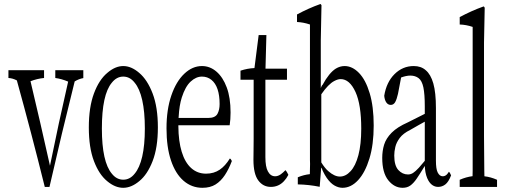

<svg xmlns="http://www.w3.org/2000/svg" viewBox="-20 -919 2458 934"><path d="M385.3 -577.6Q385.3 -563 385.3 -539.1Q364.3 -535.6 343.3 -522.9Q280.3 -271.5 220.7 -9.8Q220.7 -9.8 197.8 -9.8Q132.3 -273.9 62 -527.8Q41.5 -538.6 21 -539.6Q21 -563.5 21 -577.6Q21 -577.6 194.3 -577.6Q194.3 -563.5 194.3 -539.6Q161.6 -536.6 128.4 -523.9Q176.3 -323.2 223.1 -112.8Q265.6 -322.3 311.5 -522Q279.3 -535.6 249 -539.6Q249 -563.5 249 -577.6Q249 -577.6 385.3 -577.6Z M634.8 -73.7Q659.2 -102.5 671.9 -157.7Q684.6 -212.9 684.6 -294.2Q684.6 -375.5 671.9 -431.9Q659.2 -488.3 634.8 -517.1Q611.8 -546.4 579.6 -546.4Q547.4 -546.4 523.9 -516.6Q475.6 -459 475.6 -293.5Q475.6 -131.3 524.4 -73.7Q547.4 -44.9 579.6 -44.9Q611.8 -44.9 634.8 -73.7ZM501.5 -37.6Q461.9 -69.8 437 -135.3Q412.1 -200.7 412.1 -299.1Q412.1 -397.5 437 -464.4Q461.9 -531.2 502 -564.5Q540.5 -597.7 579.6 -597.7Q618.7 -597.7 657.2 -564.5Q696.8 -531.2 722.4 -464.4Q748 -397.5 748 -299.3Q748 -201.2 722.4 -135.3Q696.8 -69.3 657.2 -37.6Q618.7 -5.4 579.3 -5.4Q540 -5.4 501.5 -37.6Z M847.7 -309.6Q847.7 -309.6 847.7 -304.7Q848.1 -232.4 864 -180.4Q879.9 -128.4 910.2 -101.3Q940.4 -74.2 982.4 -74.2Q1020.5 -74.2 1049.3 -93.8Q1075.7 -111.8 1098.1 -147.9Q1103 -146.5 1107.9 -135.7Q1093.3 -96.7 1074 -67.4Q1054.7 -38.1 1028.6 -21.7Q1002.4 -5.4 964.8 -5.4Q912.6 -5.4 873 -39.6Q833.5 -73.7 811.8 -138.4Q790 -203.1 790 -294.7Q790 -386.2 813.5 -454.6Q836.9 -522.9 876.5 -560.3Q916 -597.7 962.4 -597.7Q1001.5 -597.7 1033 -570.6Q1064.5 -543.5 1083 -493.7Q1101.6 -443.8 1101.6 -371.6Q1101.6 -337.9 1097.2 -309.6Q1097.2 -309.6 847.7 -309.6ZM864.3 -444.8Q852.1 -406.7 849.1 -350.6Q849.1 -350.6 848.6 -345.2H992.7Q1027.3 -345.2 1038.1 -365.7Q1048.3 -384.8 1048.3 -412.6Q1048.3 -455.1 1038.3 -484.9Q1028.3 -514.6 1008.5 -530.5Q988.8 -546.4 962.4 -546.4Q933.6 -546.4 907.5 -522.2Q881.3 -498 864.3 -444.8Z M1212.9 -141.6Q1212.9 -164.1 1213.4 -186Q1213.9 -208 1213.9 -243.2Q1213.9 -392.1 1213.9 -531.2Q1213.9 -531.2 1149.9 -531.2Q1149.9 -558.1 1149.9 -575.2Q1183.6 -586.4 1217.8 -587.9Q1228 -673.3 1238.3 -748.5Q1238.3 -748.5 1275.9 -748.5Q1273.9 -671.4 1271.5 -585Q1271.5 -585 1376 -585Q1376 -563 1376 -531.2Q1376 -531.2 1271 -531.2Q1271 -347.7 1271 -154.8Q1271 -107.4 1283.2 -85.4Q1295.9 -61.5 1318.4 -61.5Q1332.5 -61.5 1346.2 -71.3Q1356.9 -79.1 1368.7 -91.3Q1375.5 -84.5 1382.8 -68.4Q1373.5 -50.3 1360.8 -37.1Q1335 -9.8 1297.4 -9.8Q1259.8 -9.8 1236.3 -41.5Q1212.9 -73.2 1212.9 -141.6Z M1569.3 -53.7Q1559.6 -67.9 1549.8 -88.4Q1545.9 -101.1 1542.5 -104Q1539.1 -62 1535.2 -10.3Q1481.9 -21 1428.7 -22Q1428.7 -44.4 1428.7 -56.6Q1458 -68.8 1487.3 -71.8Q1488.3 -100.6 1488.3 -121.6Q1487.8 -132.3 1487.8 -140.6Q1487.8 -147.5 1487.8 -209Q1487.8 -509.3 1487.8 -799.8Q1456.5 -810.5 1424.8 -812Q1424.8 -835 1424.8 -848.6Q1481 -878.9 1537.1 -898.9Q1540.5 -900.9 1543.9 -893.6Q1542.5 -814 1540.5 -724.1Q1540.5 -612.3 1540.5 -490.7Q1544.9 -503.4 1549.3 -506.3Q1581.1 -564.9 1613.8 -585.4Q1634.3 -597.7 1656.2 -597.7Q1693.8 -597.7 1726.3 -564.2Q1758.8 -530.8 1778.3 -465.8Q1797.9 -400.9 1797.9 -308.3Q1797.9 -215.8 1777.1 -147.7Q1756.3 -79.6 1721.9 -42.5Q1687.5 -5.4 1646 -5.4Q1627 -5.4 1607.4 -16.4Q1587.9 -27.3 1569.3 -53.7ZM1606 -524.9Q1577.1 -509.8 1543 -460.4Q1543 -460.4 1543 -128.9Q1560.1 -101.1 1577.1 -86.4Q1606.9 -60.1 1633.3 -60.1Q1661.6 -60.1 1685.1 -85.9Q1709.5 -111.8 1723.4 -164.1Q1737.3 -216.3 1737.3 -293.5Q1737.3 -409.7 1709.5 -471.2Q1680.7 -534.2 1637.2 -534.2Q1623.5 -534.2 1606 -524.9Z M2064 -40.5Q2050.8 -63.5 2047.4 -98.1Q2046.9 -109.9 2046.4 -111.8Q2021.5 -70.8 2006.6 -49.3Q1991.7 -27.8 1976.3 -16.6Q1960.9 -5.4 1938.5 -5.4Q1898.4 -5.4 1868.9 -42Q1839.4 -78.6 1839.4 -150.9Q1839.4 -185.1 1848.6 -215.3Q1857.9 -245.6 1885 -273.2Q1912.1 -300.8 1963.9 -323.7Q1988.8 -336.9 2046.4 -365.2Q2046.4 -388.2 2046.4 -401.4Q2046.4 -460.9 2039.6 -493.7Q2032.7 -526.4 2016.4 -538.8Q2000 -551.3 1976.1 -551.3Q1956.5 -551.3 1931.2 -542Q1923.8 -506.8 1916 -462.4Q1910.2 -436 1901.9 -421.4Q1894 -408.7 1880.9 -408.7Q1867.7 -408.7 1859.4 -420.4Q1851.1 -432.1 1849.1 -453.1Q1859.9 -519.5 1899.4 -558.6Q1939 -597.7 1992.7 -597.7Q2028.3 -597.7 2050.8 -577.6Q2075.2 -557.6 2087.9 -513.2Q2100.6 -468.8 2100.6 -393.1Q2100.6 -270 2100.6 -137.2Q2100.6 -97.7 2108.9 -80.6Q2118.2 -61.5 2133.8 -61.5Q2145.5 -61.5 2154.3 -70.8Q2159.2 -76.2 2163.6 -83.5Q2168.9 -79.6 2174.3 -65.9Q2162.1 -33.7 2146.2 -21.7Q2130.4 -9.8 2111.8 -9.8Q2082 -9.8 2064 -40.5ZM2018.1 -103.5Q2029.3 -115.7 2046.4 -136.7Q2046.4 -136.7 2046.4 -327.1Q2030.8 -318.8 2014.9 -309.6Q1999 -300.3 1975.6 -287.1Q1940.9 -270 1924.6 -248Q1908.2 -226.1 1903.1 -204.1Q1897.9 -182.1 1897.9 -162.6Q1897.9 -113.8 1917.7 -92Q1937.5 -70.3 1964.8 -70.3Q1977.5 -70.3 1989 -77.4Q2000.5 -84.5 2018.1 -103.5Z M2216.3 -44.4Q2247.6 -58.1 2278.8 -62Q2278.8 -62 2278.8 -65.4Q2279.3 -82 2279.3 -88.4Q2279.3 -135.3 2279.3 -172.9Q2279.3 -485.4 2279.3 -788.1Q2248 -798.8 2216.3 -799.8Q2216.3 -822.8 2216.3 -835.9Q2273.9 -866.7 2331.1 -887.2Q2334.5 -889.2 2337.9 -881.3Q2336.4 -801.3 2334.5 -711.4Q2334.5 -489.3 2334.5 -257.3Q2334.5 -215.3 2335.9 -88.9Q2335.9 -82 2336.4 -64.9Q2336.4 -64.9 2336.4 -61.5Q2367.2 -58.1 2397.9 -44.4Q2397.9 -31.7 2397.9 -9.8Q2397.9 -9.8 2216.3 -9.8Q2216.3 -31.7 2216.3 -44.4Z"/></svg>

Font: Scarab Serif
Style: Light
Weight: 300
Designer: John Roberts
Foundry: Scarab
Version: 1.0